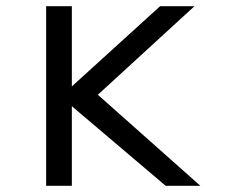

<svg xmlns="http://www.w3.org/2000/svg" viewBox="-20 -600 795 620"><path d="M296 -294 608 -580H497L212 -321V-580H129V0H212V-257L515 0H627Z"/></svg>

Font: Charger Monospace
Style: Regular
Weight: 400
Designer: Jasper
Foundry: Cannot Into Space Fonts
Version: Version 0.980